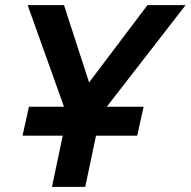

<svg xmlns="http://www.w3.org/2000/svg" viewBox="-20 -730 745 750"><path d="M183 0H313L355 -200H516L541 -313H397L705 -710H556L328 -408L230 -710H88L230 -313H93L68 -200H225Z"/></svg>

Font: Geist SemiBold
Style: Italic
Weight: 600
Italic angle: -12°
Designer: Basement.studio, Andrés Briganti, Mateo Zaragoza
Foundry: Basement.studio, Vercel, Andrés Briganti, Guido Ferreyra, Mateo Zaragoza
Version: Version 1.500